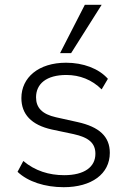

<svg xmlns="http://www.w3.org/2000/svg" viewBox="-20 -771 534 799"><path d="M245 8C361 8 437 -47 437 -135C437 -203 393 -243 303 -263L213 -283C155 -296 130 -323 130 -366C130 -422 173 -459 256 -459C312 -459 363 -439 403 -399L429 -443C391 -486 326 -510 255 -510C140 -510 69 -448 69 -363C69 -296 110 -251 196 -232L286 -213C350 -199 377 -175 377 -131C377 -76 331 -42 247 -42C184 -42 126 -60 77 -101L53 -56C96 -15 167 8 245 8ZM230 -550H276L403 -751H333Z"/></svg>

Font: Poppy and Pepper Light
Style: Regular
Weight: 300
Designer: Thy Ha
Foundry: Thy Ha
Version: Version 0.001;Glyphs 3.2 (3227)